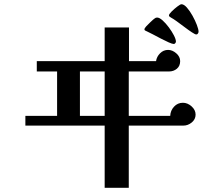

<svg xmlns="http://www.w3.org/2000/svg" viewBox="-20 -858 1040 908"><path d="M475 -310V-520H358V-310ZM905 -316Q905 -294 887 -279Q869 -264 847 -264H589V30H475V-264H100V-310H250V-520H154V-569H475V-728H590V-569H718Q721 -590 737 -606Q753 -622 775 -622Q795 -622 813.5 -606Q832 -590 832 -569Q832 -546 816.5 -533Q801 -520 779 -520H589V-310H785Q786 -335 803 -353.5Q820 -372 845 -372Q867 -372 886 -355Q905 -338 905 -316ZM812 -661Q812 -658 809 -654Q806 -650 802 -650Q795 -650 778 -657.5Q761 -665 741 -675.5Q721 -686 703 -695.5Q685 -705 676 -709Q672 -711 667.5 -713Q663 -715 663 -719Q663 -724 671.5 -733.5Q680 -743 690 -752Q700 -761 704 -765Q708 -768 712.5 -771.5Q717 -775 723 -775Q734 -775 749 -761.5Q764 -748 778.5 -728.5Q793 -709 802.5 -690.5Q812 -672 812 -661ZM919 -708Q919 -704 916 -699.5Q913 -695 908 -695Q903 -695 887 -705.5Q871 -716 852 -730.5Q833 -745 815.5 -757.5Q798 -770 790 -774Q787 -776 783 -778.5Q779 -781 779 -785Q779 -791 791.5 -803.5Q804 -816 818.5 -827Q833 -838 838 -838Q850 -838 864 -822Q878 -806 890.5 -783.5Q903 -761 911 -740Q919 -719 919 -708Z"/></svg>

Font: Kaisei Decol
Style: Bold
Weight: 700
Designer: Font-Kai, 金井和夫
Foundry: KAZUO KANAI
Version: Version 5.003